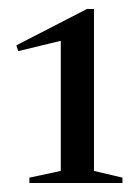

<svg xmlns="http://www.w3.org/2000/svg" viewBox="-20 -731 310 428"><path d="M115.5 -350V-665.5L152.5 -649L20.5 -617L16.5 -630L174 -711H189.5V-350L253 -335V-323H45.5V-335Z"/></svg>

Font: Newsreader 60pt
Style: Regular
Weight: 400
Designer: Hugues Gentile
Foundry: Production Type
Version: Version 1.003